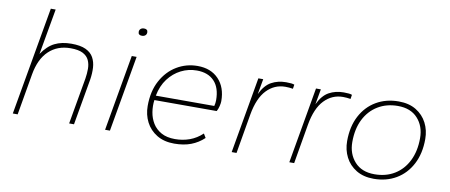

<svg xmlns="http://www.w3.org/2000/svg" viewBox="-62 -913 2738 1168"><g transform="rotate(10 1307.0 -329.0)"><path d="M54 0 171 -668H201L151 -385Q186 -437 229 -458.5Q272 -480 332 -480Q388 -480 421 -464.5Q454 -449 469 -421.5Q484 -394 486 -359.5Q488 -325 482 -286L432 0H402L452 -286Q457 -317 457 -346.5Q457 -376 446 -400Q435 -424 408 -438Q381 -452 332 -452Q251 -452 198 -402Q145 -352 128 -255L84 0Z M745 -602Q722 -602 722 -622Q722 -634 730 -641Q738 -648 751 -648Q774 -648 774 -628Q774 -616 766 -609Q758 -602 745 -602ZM624 0 706 -470H736L654 0Z M1052 10Q989 10 944.5 -17Q900 -44 877 -89Q854 -134 854 -188Q854 -279 889.5 -344.5Q925 -410 983.5 -445Q1042 -480 1112 -480Q1194 -480 1242 -429.5Q1290 -379 1290 -294Q1290 -282 1285.5 -263Q1281 -244 1273 -230H888Q883 -193 889 -155.5Q895 -118 914 -87Q933 -56 967 -37Q1001 -18 1052 -18Q1100 -18 1142.5 -33.5Q1185 -49 1220 -82L1235 -57Q1200 -24 1155.5 -7Q1111 10 1052 10ZM892 -258H1253Q1258 -276 1258 -294Q1258 -371 1219.5 -411.5Q1181 -452 1112 -452Q1060 -452 1014.5 -429Q969 -406 936.5 -363Q904 -320 892 -258Z M1406 0 1488 -470H1518L1501 -375Q1528 -432 1568 -454Q1608 -476 1659 -476Q1697 -476 1710 -470L1706 -444Q1694 -446 1682.5 -447Q1671 -448 1659 -448Q1592 -448 1544 -398Q1496 -348 1478 -245L1436 0Z M1762 0 1844 -470H1874L1857 -375Q1884 -432 1924 -454Q1964 -476 2015 -476Q2053 -476 2066 -470L2062 -444Q2050 -446 2038.5 -447Q2027 -448 2015 -448Q1948 -448 1900 -398Q1852 -348 1834 -245L1792 0Z M2284 10Q2221 10 2176.5 -17Q2132 -44 2109 -89Q2086 -134 2086 -188Q2086 -278 2120.5 -343.5Q2155 -409 2215.5 -444.5Q2276 -480 2354 -480Q2418 -480 2462 -453Q2506 -426 2529 -381.5Q2552 -337 2552 -282Q2552 -193 2517.5 -127Q2483 -61 2422.5 -25.5Q2362 10 2284 10ZM2284 -18Q2355 -18 2408 -50.5Q2461 -83 2490.5 -142.5Q2520 -202 2520 -282Q2520 -356 2476.5 -404Q2433 -452 2354 -452Q2284 -452 2230.5 -419.5Q2177 -387 2147.5 -328Q2118 -269 2118 -188Q2118 -115 2161.5 -66.5Q2205 -18 2284 -18Z"/></g></svg>

Font: Gantari Thin
Style: Italic
Weight: 100
Italic angle: -10°
Designer: Anugrah Pasau
Foundry: Lafontype
Version: Version 1.000; ttfautohint (v1.8.4.7-5d5b)